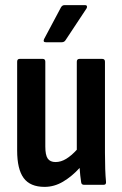

<svg xmlns="http://www.w3.org/2000/svg" viewBox="-20 -722 477 750"><path d="M154 8Q98 8 72.5 -26.5Q47 -61 47 -134V-481Q47 -492 57 -492H147Q157 -492 157 -481V-150Q157 -116 166.5 -102.5Q176 -89 197 -89Q218 -89 238.5 -101.5Q259 -114 280 -137V-481Q280 -492 291 -492H379Q390 -492 390 -481V-125Q390 -90 391 -62Q392 -34 394 -13Q396 0 384 0H309Q298 0 297 -10Q293 -36 291 -66Q261 -33 226.5 -12.5Q192 8 154 8ZM159 -557Q147 -557 152 -569L218 -693Q223 -702 232 -702H313Q318 -702 319.5 -698Q321 -694 318 -689L236 -565Q231 -557 221 -557Z"/></svg>

Font: Sofia Sans Condensed
Style: Bold
Weight: 700
Designer: Botio Nikoltchev, Ani Petrova
Foundry: lettersoup
Version: Version 4.101; ttfautohint (v1.8.4.7-5d5b)